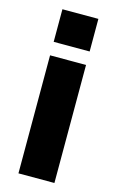

<svg xmlns="http://www.w3.org/2000/svg" viewBox="-114 -778 503 825"><g transform="rotate(15 137.0 -365.0)"><path d="M217 -730H57V-585H217ZM217 -525H57V0H217Z"/></g></svg>

Font: RT Raleway ExtraBold
Style: Regular
Weight: 400
Designer: Matt McInerney, Pablo Impallari, Rodrigo Fuenzalida — Edited by Milan Moffatt in April 2016
Foundry: Matt McInerney, Pablo Impallari, Rodrigo Fuenzalida — Edited by Milan Moffatt in April 2016
Version: Version 3.001